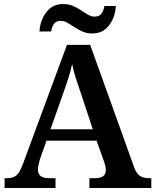

<svg xmlns="http://www.w3.org/2000/svg" viewBox="-20 -938 775 958"><path d="M3 0V-49H17Q45 -49 62 -63Q79 -77 96 -124L314 -714H430L648 -107Q659 -74 676.5 -61.5Q694 -49 723 -49H735V0H426V-49H455Q480 -49 494 -58.5Q508 -68 508 -91Q508 -101 505 -112Q502 -123 499 -132L462 -236H212L179 -143Q176 -131 172.5 -116.5Q169 -102 169 -92Q169 -49 224 -49H257V0ZM232 -293H443L383 -474Q370 -512 358.5 -547.5Q347 -583 340 -618Q332 -583 322 -551Q312 -519 298 -480ZM441 -771Q414 -771 392 -780.5Q370 -790 351.5 -802.5Q333 -815 316.5 -824.5Q300 -834 284 -834Q258 -834 248 -817.5Q238 -801 235 -781H177Q180 -836 211 -877Q242 -918 296 -918Q322 -918 344 -908.5Q366 -899 384.5 -886.5Q403 -874 419.5 -864.5Q436 -855 452 -855Q476 -855 487 -871Q498 -887 501 -908H558Q555 -853 524.5 -812Q494 -771 441 -771Z"/></svg>

Font: Noto Serif Myanmar SemiBold
Style: Regular
Weight: 600
Designer: Ben Mitchell and the Monotype Design Team
Foundry: Monotype Imaging Inc.
Version: Version 2.106; ttfautohint (v1.8.4.7-5d5b)